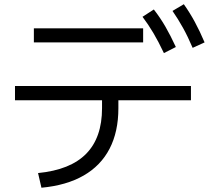

<svg xmlns="http://www.w3.org/2000/svg" viewBox="-20 -838 978 894"><path d="M455.1 -334V-371.1H49.8V-437.5H869.1V-371.1H531.2V-334Q531.2 -224.6 490.2 -145.5Q449.2 -66.4 369.1 -20.5Q289.1 25.4 172.9 36.1L157.2 -32.2Q307.6 -46.9 381.3 -122.1Q455.1 -197.3 455.1 -334ZM137.7 -706.1H646.5V-640.6H137.7ZM643.6 -759.8 696.3 -793.9Q726.6 -754.9 750.5 -713.4Q774.4 -671.9 798.8 -619.1L743.2 -590.8Q717.8 -644.5 694.3 -684.1Q670.9 -723.6 643.6 -759.8ZM783.2 -787.1 835.9 -818.4Q864.3 -778.3 887.2 -735.8Q910.2 -693.4 932.6 -640.6L877 -615.2Q854.5 -668 832 -708.5Q809.6 -749 783.2 -787.1Z"/></svg>

Font: Pretendard JP Variable
Style: Regular
Weight: 400
Designer: Base glyphs from Inter by Rasmus Andersson; Hangul glyphs from Noto Sans CJK(Source Han Sans) by Jang Soo-young and Kang
Foundry: Kil Hyung-jin
Version: Version 1.307;Glyphs 3.2 (3192)